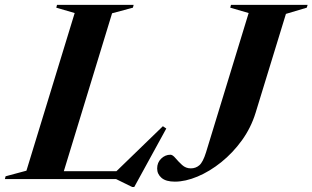

<svg xmlns="http://www.w3.org/2000/svg" viewBox="-66 -735 1282 788"><path d="M394 -680.5 196 -32.5H412L602.5 -217L616.5 -207.5L485 32.5H476.5L410.5 0H-46L-43 -11.5L42.5 -34.5L240.5 -681.5L165 -703.5L168 -715H482.5L479.5 -703.5ZM983 -272Q964 -210.5 926.8 -159Q889.5 -107.5 842.2 -69.5Q795 -31.5 745 -10.5Q695 10.5 651.5 10.5Q615 10.5 597 -5Q579 -20.5 579 -43.5Q579 -68 595.5 -84Q612 -100 633.5 -100Q642.5 -100 654.2 -86Q666 -72 681.2 -58Q696.5 -44 717 -44Q737.5 -44 752.2 -56.8Q767 -69.5 779.5 -109.5L954.5 -681.5L879 -703.5L882 -715H1196.5L1193 -703.5L1107.5 -678Z"/></svg>

Font: Newsreader 72pt SemiBold
Style: Italic
Weight: 600
Italic angle: -17°
Designer: Hugues Gentile
Foundry: Production Type
Version: Version 1.003; ttfautohint (v1.8.3)